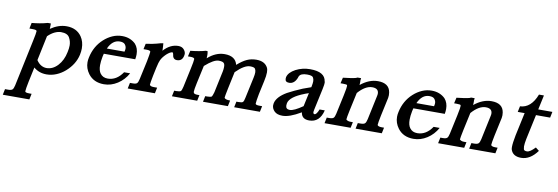

<svg xmlns="http://www.w3.org/2000/svg" viewBox="-96 -936 4547 1565"><g transform="rotate(10 2177.0 -153.0)"><path d="M244 -413Q244 -400 244 -389.5Q244 -379 243 -368Q275 -390 308 -401.5Q341 -413 375 -413Q458 -413 500 -353Q528 -312 528 -256Q528 -231 522 -203Q504 -122 434 -60Q401 -31 361.5 -14.5Q322 2 280 2Q218 2 174 -36L148 86Q135 150 135 166Q135 168 135 169Q138 179 169 179H189L179 227H-41L-31 179H-5Q20 179 29.5 170.5Q39 162 45 135L126 -249Q140 -314 140 -329Q140 -331 140 -332Q139 -342 105 -342H79L89 -390Q122 -393 154.5 -398.5Q187 -404 219 -413ZM188 -100Q205 -74 226.5 -61.5Q248 -49 272 -49Q323 -49 364 -93Q405 -137 419 -207Q426 -238 426 -263Q426 -296 409 -327Q392 -358 339 -358Q315 -358 287.5 -345.5Q260 -333 231 -305Z M712 -245 706 -220Q698 -179 698 -149Q698 -103 716 -80Q737 -51 778 -51Q851 -51 901 -125H951Q920 -68 867 -34Q814 0 755 0Q670 0 625 -60Q593 -103 593 -154Q593 -174 598 -195Q618 -289 685 -350Q718 -380 756 -396.5Q794 -413 835 -413Q871 -413 899 -401.5Q927 -390 947 -370Q976 -337 976 -286Q976 -267 972 -245ZM875 -291 876 -295Q879 -307 879 -317Q879 -335 867 -350.5Q855 -366 824 -366Q763 -366 729 -291Z M1175 -413Q1178 -384 1178 -362Q1178 -357 1178 -352Q1233 -413 1300 -413Q1330 -413 1346 -394.5Q1362 -376 1362 -357Q1362 -350 1360 -343Q1351 -297 1307 -297Q1273 -297 1269 -340Q1267 -346 1266 -349.5Q1265 -353 1260 -353Q1243 -353 1213 -326Q1184 -298 1172 -272Q1168 -264 1163 -247.5Q1158 -231 1153 -207L1139 -141Q1126 -75 1126 -63Q1126 -62 1126 -61Q1131 -48 1161 -48H1188L1178 0H953L963 -48H987Q1012 -48 1021 -56.5Q1030 -65 1036 -93L1069 -245Q1082 -312 1082 -325Q1082 -327 1082 -328Q1079 -338 1048 -338H1024L1034 -384Q1057 -387 1087.5 -393Q1118 -399 1155 -410Z M1541 -413Q1545 -397 1545 -382Q1545 -367 1544 -354Q1610 -413 1683 -413Q1773 -413 1790 -343Q1833 -381 1868.5 -397Q1904 -413 1946 -413Q2016 -413 2041 -364Q2048 -350 2048 -326Q2048 -297 2038 -252L2014 -141Q2002 -78 2002 -62Q2002 -59 2002 -58Q2005 -48 2036 -48H2057L2047 0H1834L1844 -48H1862Q1891 -48 1897 -55Q1905 -61 1911 -92L1948 -264Q1954 -291 1954 -309Q1954 -325 1947 -338Q1940 -351 1905 -351Q1857 -351 1788 -282L1758 -141Q1744 -73 1744 -65Q1744 -64 1744 -64Q1749 -48 1792 -48L1782 0H1576L1586 -48H1604Q1629 -48 1640 -55Q1642 -59 1646 -68Q1650 -77 1654 -92L1686 -243Q1694 -277 1695 -291Q1696 -305 1696 -310Q1696 -326 1692 -334Q1685 -352 1645 -352Q1604 -352 1534 -290L1532 -288L1500 -141Q1488 -84 1488 -68Q1488 -63 1489 -62Q1492 -48 1521 -48H1538L1528 0H1319L1329 -48H1348Q1373 -48 1384 -55Q1391 -63 1398 -93L1432 -252Q1445 -312 1445 -328Q1445 -331 1445 -332Q1442 -343 1410 -343H1391L1402 -391Q1479 -399 1526 -413Z M2566 -103Q2541 0 2454 0Q2392 0 2385 -55Q2335 -26 2298.5 -13Q2262 0 2233 0Q2188 0 2166 -22Q2144 -44 2144 -71Q2144 -80 2146 -89Q2158 -143 2237 -189Q2263 -203 2293.5 -217.5Q2324 -232 2358 -246L2425 -270L2427 -280Q2432 -304 2432 -321Q2432 -338 2423.5 -352Q2415 -366 2374 -366Q2320 -366 2308 -338Q2307 -335 2305.5 -331.5Q2304 -328 2304 -326Q2283 -274 2240 -274Q2207 -274 2207 -302Q2207 -308 2208 -315Q2217 -355 2273 -385Q2328 -413 2391 -413Q2515 -413 2524 -334L2525 -335Q2526 -331 2526 -324Q2526 -318 2524.5 -305.5Q2523 -293 2518 -270L2480 -94Q2477 -82 2477 -75Q2477 -58 2489 -58Q2505 -58 2523 -103ZM2380 -207H2381Q2264 -162 2252 -108Q2250 -98 2250 -89Q2250 -57 2284 -57Q2318 -57 2390 -107L2414 -219Z M2812 -413 2809 -390 2810 -393Q2810 -385 2810 -376Q2810 -367 2809 -356Q2879 -413 2952 -413Q3045 -413 3057 -339V-340Q3059 -327 3059 -315Q3059 -304 3057 -293L3024 -140Q3011 -77 3011 -62Q3011 -61 3011 -60Q3018 -48 3047 -48H3066L3056 0H2839L2849 -48H2872Q2897 -48 2907 -56.5Q2917 -65 2923 -93L2965 -291Q2968 -303 2968 -312Q2968 -356 2915 -356Q2858 -356 2798 -288L2766 -140Q2752 -73 2752 -62Q2752 -62 2752 -61Q2756 -56 2765 -52Q2774 -48 2788 -48H2808L2798 0H2582L2592 -48H2613Q2638 -48 2647.5 -56.5Q2657 -65 2663 -93L2697 -251Q2705 -289 2707.5 -306Q2710 -323 2710 -330Q2710 -335 2709 -337Q2707 -343 2675 -343H2654L2665 -391Q2700 -395 2727 -399Q2754 -403 2772 -408H2771L2783 -413Z M3274 -245 3268 -220Q3260 -179 3260 -149Q3260 -103 3278 -80Q3299 -51 3340 -51Q3413 -51 3463 -125H3513Q3482 -68 3429 -34Q3376 0 3317 0Q3232 0 3187 -60Q3155 -103 3155 -154Q3155 -174 3160 -195Q3180 -289 3247 -350Q3280 -380 3318 -396.5Q3356 -413 3397 -413Q3433 -413 3461 -401.5Q3489 -390 3509 -370Q3538 -337 3538 -286Q3538 -267 3534 -245ZM3437 -291 3438 -295Q3441 -307 3441 -317Q3441 -335 3429 -350.5Q3417 -366 3386 -366Q3325 -366 3291 -291Z M3752 -413 3749 -390 3750 -393Q3750 -385 3750 -376Q3750 -367 3749 -356Q3819 -413 3892 -413Q3985 -413 3997 -339V-340Q3999 -327 3999 -315Q3999 -304 3997 -293L3964 -140Q3951 -77 3951 -62Q3951 -61 3951 -60Q3958 -48 3987 -48H4006L3996 0H3779L3789 -48H3812Q3837 -48 3847 -56.5Q3857 -65 3863 -93L3905 -291Q3908 -303 3908 -312Q3908 -356 3855 -356Q3798 -356 3738 -288L3706 -140Q3692 -73 3692 -62Q3692 -62 3692 -61Q3696 -56 3705 -52Q3714 -48 3728 -48H3748L3738 0H3522L3532 -48H3553Q3578 -48 3587.5 -56.5Q3597 -65 3603 -93L3637 -251Q3645 -289 3647.5 -306Q3650 -323 3650 -330Q3650 -335 3649 -337Q3647 -343 3615 -343H3594L3605 -391Q3640 -395 3667 -399Q3694 -403 3712 -408H3711L3723 -413Z M4268 -364 4224 -159Q4216 -119 4216 -96Q4216 -87 4219 -73.5Q4222 -60 4247 -60Q4271 -60 4313 -104L4342 -81Q4283 0 4208 0Q4139 0 4122 -54Q4120 -62 4120 -75Q4120 -107 4133 -173L4174 -364H4117L4127 -412Q4218 -416 4263 -533H4304L4278 -413H4395L4385 -364Z"/></g></svg>

Font: New Athena Unicode
Style: Bold Italic
Weight: 700
Designer: J. Rusten 1997; rev. by R. Hancock 2001, 2002, rev. by D. Mastronarde 2002-2021
Foundry: Society for Classical Studies (formerly American Philological Association)
Version: Version 5.008